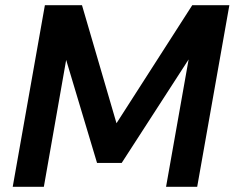

<svg xmlns="http://www.w3.org/2000/svg" viewBox="-20 -720 904 740"><path d="M29 0 153 -700H296L429 -245L721 -700H864L740 0H620L707 -491L449 -92H354L235 -489L149 0Z"/></svg>

Font: DM Sans 9pt SemiBold
Style: Italic
Weight: 600
Italic angle: -10°
Version: Version 4.004;gftools[0.9.30]